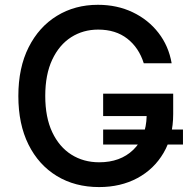

<svg xmlns="http://www.w3.org/2000/svg" viewBox="-20 -757 788 787"><path d="M386.2 9.8Q287.6 9.8 212.9 -35.6Q138.2 -81.1 96.7 -164.6Q55.2 -248 55.2 -363.3Q55.2 -479.5 97.4 -563.2Q139.6 -647 213.4 -692.1Q287.1 -737.3 381.3 -737.3Q460 -737.3 523.9 -706.8Q587.9 -676.3 629.6 -622.3Q671.4 -568.4 683.6 -497.6H569.3Q549.3 -561.5 501.7 -598.6Q454.1 -635.7 382.3 -635.7Q320.8 -635.7 271.7 -604.5Q222.7 -573.2 194.1 -512.5Q165.5 -451.7 165.5 -363.8Q165.5 -275.9 194.1 -215.3Q222.7 -154.8 272.5 -123.3Q322.3 -91.8 386.7 -91.8Q473.1 -91.8 526.1 -142.8Q579.1 -193.8 581.1 -281.2H402.8V-373H689.9V-289.6Q689.9 -197.8 650.6 -130.6Q611.3 -63.5 543 -26.9Q474.6 9.8 386.2 9.8ZM402.8 -164.6V-226.1H730V-164.6Z"/></svg>

Font: Inter Medium
Style: Regular
Weight: 500
Designer: Rasmus Andersson
Foundry: rsms
Version: Version 4.001;git-9221beed3